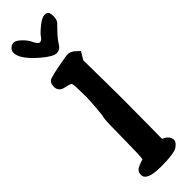

<svg xmlns="http://www.w3.org/2000/svg" viewBox="-294 -864 867 867"><g transform="rotate(-45 139.5 -430.5)"><path d="M246.6 -785.2Q200.7 -739.7 187 -716.1Q173.3 -692.4 150.9 -692.4Q128.4 -692.4 83.5 -731Q14.2 -790.5 13.7 -831.1Q13.7 -845.2 24.2 -854.7Q34.7 -864.3 47.4 -864.3Q60.1 -864.3 80.1 -845.5Q100.1 -826.7 110.8 -803.7Q121.6 -780.8 132.3 -780.8Q143.1 -780.8 152.1 -794.7Q161.1 -808.6 189.2 -831.3Q217.3 -854 233.2 -854Q249 -854 253.9 -846.7Q258.8 -839.4 258.8 -819.8Q258.8 -796.4 246.6 -785.2ZM213.4 -83Q249 -67.9 249 -40Q249 -28.3 229 -12.7Q209 2.9 120.1 2.9Q31.2 2.9 31.2 -34.2V-35.2Q31.2 -58.6 53.5 -68.1Q75.7 -77.6 85.9 -80.1Q89.8 -102.5 90.3 -187.5Q91.3 -327.1 95 -336.4Q98.6 -345.7 102.3 -396Q106 -446.3 106 -454.6L104.5 -523.4Q103.5 -545.9 98.6 -548.3Q88.4 -553.2 70.3 -556.6Q35.2 -562.5 34.2 -592.8V-596.2Q35.2 -622.6 54.2 -629.2Q73.2 -635.7 122.1 -645Q170.9 -654.3 184.1 -654.3Q197.3 -654.3 212.9 -642.6L235.4 -622.1L212.9 -585.4Q215.3 -416 215.3 -331.8Q215.3 -247.6 214.4 -175.8Z"/></g></svg>

Font: Drukaatie burti
Style: Demi
Weight: 600
Version: Version 0.14